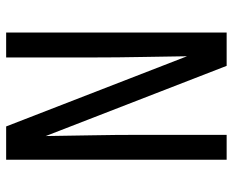

<svg xmlns="http://www.w3.org/2000/svg" viewBox="-88 -688 775 640"><g transform="rotate(-90 300.0 -367.5)"><path d="M88 0V-735H199L433 -132Q432 -209 430.5 -286.5Q429 -364 429 -441V-735H512V0H401L167 -603Q168 -526 169.5 -448.5Q171 -371 171 -294V0Z"/></g></svg>

Font: Iosevka SS04 Extended
Style: Regular
Weight: 400
Width: 7
Monospace: yes
Designer: Belleve Invis
Foundry: Belleve Invis
Version: Version 19.0.0; ttfautohint (v1.8.4)